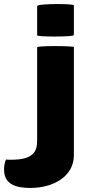

<svg xmlns="http://www.w3.org/2000/svg" viewBox="-138 -729 429 946"><path d="M45 -35C45 22 21 58 -83 58C-91 58 -99 58 -108 57C-110 61 -112 65 -113 70C-116 79 -118 91 -118 107C-118 182 -54 197 11 197C130 197 226 137 226 36V-497C226 -500 179 -502 131 -502C87 -502 45 -500 45 -496ZM45 -555C45 -551 84 -549 128 -549C176 -549 226 -551 226 -556V-703C226 -707 188 -709 145 -709C96 -709 45 -706 45 -699Z"/></svg>

Font: Lilita 2
Style: Regular
Weight: 400
Designer: Juan Montoreano
Foundry: Juan Montoreano
Version: Version 2.001